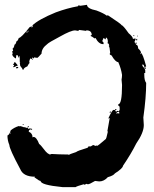

<svg xmlns="http://www.w3.org/2000/svg" viewBox="-20 -744 637 792"><path d="M292 27.8H237.3Q147.5 19 147.5 2.4Q141.6 2.4 124 -11.2H122.1L124 -15.1Q76.2 -15.1 63.5 -46.4Q18.6 -129.9 18.6 -146Q10.7 -164.6 10.7 -185.1Q18.6 -187.5 24.4 -206.5Q39.6 -218.8 57.6 -224.1Q59.6 -224.1 59.6 -222.2Q61.5 -222.2 61.5 -224.1Q65.4 -224.1 81.1 -218.3V-220.2Q87.4 -216.3 92.8 -216.3Q92.8 -218.3 94.7 -218.3Q94.7 -212.4 98.6 -212.4L102.5 -214.4L112.3 -212.4V-208.5H110.4Q108.4 -208.5 108.4 -210.4Q98.6 -210.4 98.6 -200.7Q114.3 -194.3 114.3 -177.2L118.2 -179.2Q130.4 -179.2 141.6 -149.9Q145 -149.9 168.9 -118.7Q175.8 -110.8 184.6 -106.9Q189 -106.9 192.4 -108.9Q227.1 -106.9 249 -106.9H260.7L264.6 -105Q264.6 -107.4 293.9 -116.7Q298.3 -121.6 340.8 -134.3Q344.7 -137.2 344.7 -140.1H354.5L364.3 -146L374 -142.1Q377.9 -144 379.9 -144V-142.1Q383.8 -142.1 415 -169.4Q418.5 -169.4 424.8 -200.7Q424.8 -202.6 422.9 -202.6L432.6 -257.3L428.7 -255.4H426.8Q442.4 -290 448.2 -290.5H452.1Q457 -290.5 458 -282.7L463.9 -286.6H465.8L469.7 -284.7L473.6 -290.5V-298.3Q473.6 -308.1 467.8 -308.1V-314Q483.4 -314 483.4 -392.1V-394Q483.4 -398.4 481.4 -415.5Q483.4 -425.8 483.4 -435.1Q479.5 -461.4 467.8 -487.8Q456.1 -487.8 440.4 -515.1Q432.6 -518.1 432.6 -521Q432.6 -524.9 434.6 -524.9Q432.6 -550.8 428.7 -554.2Q428.7 -556.2 430.7 -556.2Q428.7 -565.9 422.9 -565.9L424.8 -569.8V-571.8Q424.8 -586.9 417 -589.4Q417 -581.5 413.1 -581.5Q413.1 -584.5 407.2 -587.4L401.4 -573.7Q404.3 -573.7 407.2 -567.9V-562H405.3Q387.2 -562 374 -587.4L370.1 -585.4Q357.4 -595.2 354.5 -595.2V-599.1H358.4Q358.4 -618.7 336.9 -618.7Q335 -618.7 335 -616.7Q310.1 -620.6 305.7 -620.6Q305.2 -616.7 301.8 -616.7Q300.3 -616.7 290 -618.7Q272.5 -618.7 227.5 -593.3Q180.2 -568.4 174.8 -562Q151.4 -544.4 151.4 -522.9Q136.2 -505.4 133.8 -505.4L120.1 -507.3V-503.4H118.2L112.3 -507.3V-503.4L116.2 -497.6H114.3L106.4 -503.4Q100.6 -497.6 100.6 -485.8H102.5V-483.9Q99.6 -483.9 92.8 -470.2Q77.1 -463.9 77.1 -456.5H73.2Q73.2 -460.9 63.5 -472.2L61.5 -485.8H63.5L61.5 -489.7V-513.2H59.6V-507.3H55.7Q55.7 -517.1 47.9 -517.1Q45.9 -509.3 45.9 -503.4H43.9Q32.2 -510.7 30.3 -519L32.2 -522.9L30.3 -532.7Q34.2 -533.2 34.2 -536.6Q32.2 -540 32.2 -544.4Q37.1 -544.4 40 -560.1Q44.9 -560.1 47.9 -573.7Q52.7 -573.7 57.6 -587.4Q66.9 -587.4 102.5 -632.3Q105.5 -632.3 110.4 -636.2V-630.4Q113.3 -630.4 116.2 -638.2H112.3Q139.2 -664.1 210 -692.9Q257.3 -710.4 301.8 -718.3L303.7 -722.2L311.5 -720.2Q335 -724.1 338.9 -724.1Q338.9 -708.5 377.9 -700.7Q406.7 -689.9 420.9 -679.2L424.8 -681.2Q480.5 -645 481.4 -640.1Q487.3 -640.1 510.7 -606.9Q528.3 -592.3 528.3 -583.5L538.1 -585.4Q538.1 -583.5 540 -583.5L534.2 -569.8Q538.1 -569.8 538.1 -564H540V-567.9H543.9V-565.9Q540 -561 540 -560.1Q549.8 -559.1 549.8 -544.4Q561.5 -533.7 561.5 -526.9L559.6 -522.9V-521H561.5V-524.9Q568.4 -524.9 583 -470.2Q579.1 -470.2 579.1 -466.3Q581.1 -462.4 581.1 -460.4L577.1 -458.5L579.1 -454.6V-442.9H575.2V-435.1Q575.2 -412.1 583 -401.9Q583 -342.8 571.3 -259.3L573.2 -228Q573.2 -196.8 542 -151.9Q520.5 -108.9 487.3 -60.1Q486.8 -49.8 454.1 -28.8Q447.8 -19.5 424.8 -13.2Q408.7 4.4 389.6 4.4L372.1 2.4Q349.1 16.1 342.8 16.1Q340.8 16.1 336.9 14.2L329.1 18.1L325.2 16.1Q296.9 23.9 292 27.8ZM24.4 -192.9V-196.8H22.5V-192.9ZM94.7 -218.3V-224.1H98.6V-222.2Q98.1 -218.3 94.7 -218.3ZM77.1 -228Q73.2 -228.5 73.2 -231.9H77.1ZM471.7 -274.9V-282.7Q461.4 -282.7 460 -276.9V-274.9L463.9 -276.9H467.8ZM436.5 -278.8H432.6V-280.8Q432.6 -284.7 436.5 -284.7ZM460 -290.5H454.1Q454.1 -294.4 458 -294.4H460ZM577.1 -460.4V-462.4Q573.7 -478 569.3 -478H567.4V-472.2Q575.2 -464.4 575.2 -460.4ZM51.8 -462.4H45.9V-466.3L53.7 -468.3L55.7 -464.4ZM36.1 -466.3 34.2 -470.2Q38.1 -470.7 38.1 -474.1V-476.1H34.2V-478L40 -485.8Q38.1 -485.8 38.1 -487.8H42L53.7 -474.1Q37.6 -466.3 36.1 -466.3ZM545.9 -577.6H542V-583.5H545.9ZM547.9 -593.3H545.9V-597.2H547.9ZM534.2 -595.2H530.3V-599.1Q534.2 -599.1 534.2 -595.2ZM92.8 -608.9V-614.7Q88.9 -614.7 88.9 -610.8ZM98.6 -614.7V-616.7H94.7V-614.7Z"/></svg>

Font: Mister Brush
Style: Regular
Weight: 400
Designer: GGBotNet
Foundry: GGBotNet
Version: 1.00